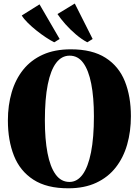

<svg xmlns="http://www.w3.org/2000/svg" viewBox="-20 -1026 766 1059"><path d="M357.5 12.5Q238.5 13 164.5 -34.8Q90.5 -82.5 57 -167Q23.5 -251.5 23.5 -361.5Q23.5 -445.5 44.5 -517Q65.5 -588.5 108.2 -641.8Q151 -695 216.2 -724.5Q281.5 -754 371 -754Q489 -754 562.2 -707.2Q635.5 -660.5 668.8 -577.2Q702 -494 702 -385Q702 -300.5 681.2 -228.2Q660.5 -156 618 -102Q575.5 -48 510.5 -17.8Q445.5 12.5 357.5 12.5ZM363 -22.5Q406 -22.5 436 -63.8Q466 -105 482 -185.8Q498 -266.5 498 -384.5Q498 -489.5 483.2 -564.2Q468.5 -639 439.2 -679Q410 -719 364 -719Q320 -719 289.8 -679.2Q259.5 -639.5 243.5 -560.2Q227.5 -481 227.5 -361.5Q227.5 -258.5 242 -182.2Q256.5 -106 286.5 -64.2Q316.5 -22.5 363 -22.5ZM278.5 -793Q258.5 -803 232.8 -820Q207 -837 181 -857.8Q155 -878.5 133.5 -899.8Q112 -921 100 -940.5L198 -1002L309 -811L279.5 -793ZM461 -793Q430.5 -809 398.8 -836Q367 -863 340.2 -893.2Q313.5 -923.5 297 -948.5L392.5 -1006.5L491 -811L462 -793Z"/></svg>

Font: Merriweather 120pt Black
Style: Regular
Weight: 900
Designer: Eben Sorkin
Foundry: Eben Sorkin
Version: Version 2.100